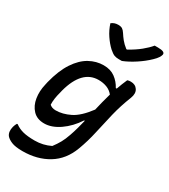

<svg xmlns="http://www.w3.org/2000/svg" viewBox="-242 -933 1097 1247"><g transform="rotate(30 306.5 -309.5)"><path d="M316 -545Q368 -545 402.5 -519.5Q437 -494 457 -456H464Q471 -476 479 -496.5Q487 -517 496 -537Q501 -539 507.5 -540Q514 -541 521 -541Q556 -541 572.5 -515.5Q589 -490 574 -451Q542 -370 523.5 -293.5Q505 -217 489 -143Q473 -69 446 3Q409 103 327.5 152.5Q246 202 136 202Q82 202 53.5 190Q25 178 12 162Q-6 138 4 97Q9 79 17 66H23Q48 85 82 94Q116 103 171 103Q233 103 288 76Q310 47 325 20Q340 -7 353 -45Q364 -76 372.5 -107.5Q381 -139 389 -171H384Q341 -105 282.5 -64.5Q224 -24 168 -24Q114 -24 83 -57Q52 -90 44 -140.5Q36 -191 49 -245L54 -268Q79 -367 119.5 -428Q160 -489 210.5 -517Q261 -545 316 -545ZM145 -151Q162 -135 191 -135Q242 -135 297 -162Q352 -189 411 -268Q418 -299 426.5 -332Q435 -365 445 -400Q426 -424 397.5 -435Q369 -446 335 -446Q211 -446 163 -268L159 -251Q151 -222 147.5 -198Q144 -174 145 -151ZM403 -628H379Q360 -628 345.5 -633.5Q331 -639 308 -659Q280 -685 255 -722Q230 -759 216 -803Q237 -820 266 -820Q286 -820 297 -813Q308 -806 319 -789Q331 -770 347 -750Q363 -730 390 -709H396Q446 -737 481 -765.5Q516 -794 538 -821H563Q618 -821 613 -796Q611 -786 602 -772Q593 -758 574 -740Q539 -706 492.5 -675.5Q446 -645 403 -628Z"/></g></svg>

Font: Recursive Mn Csl St Med
Style: Italic
Weight: 500
Italic angle: -15°
Monospace: yes
Version: Version 1.079;hotconv 1.0.112;makeotfexe 2.5.65598; ttfautoh